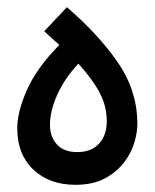

<svg xmlns="http://www.w3.org/2000/svg" viewBox="-20 -511 430 534"><path d="M190 3Q117 3 72.5 -39.5Q28 -82 28 -154Q28 -200 55 -261Q82 -322 145 -386L103 -424L166 -491Q252 -417 306 -340Q360 -263 362 -173Q363 -146 354 -115.5Q345 -85 324.5 -58.5Q304 -32 271 -14.5Q238 3 190 3ZM195 -88Q234 -88 255.5 -111.5Q277 -135 277 -174Q277 -215 257.5 -252.5Q238 -290 198 -334Q159 -292 139 -247Q119 -202 119 -164Q119 -130 138.5 -109Q158 -88 195 -88Z"/></svg>

Font: Noto Sans Arabic UI Cn Md
Style: Regular
Weight: 500
Width: 3
Designer: Monotype Design Team, Nadine Chahine and Nizar Qandah
Foundry: Monotype Imaging Inc.
Version: Version 2.010; ttfautohint (v1.8.4.7-5d5b)